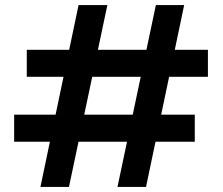

<svg xmlns="http://www.w3.org/2000/svg" viewBox="-20 -740 884 760"><path d="M445 0 597 -720H709L558 0ZM140 0 291 -720H405L253 0ZM36 -179V-286H751V-179ZM86 -436V-543H803V-436Z"/></svg>

Font: DM Sans 17pt SemiBold
Style: Regular
Weight: 600
Version: Version 4.004;gftools[0.9.30]